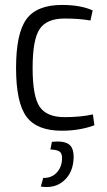

<svg xmlns="http://www.w3.org/2000/svg" viewBox="-20 -517 432 777"><path d="M231 -497Q306 -497 355 -475L346 -434Q301 -442 241 -442Q169 -442 140.5 -399.5Q112 -357 112 -242Q112 -127 140.5 -85Q169 -43 241 -43Q307 -43 356 -54L362 -10Q302 12 230 12Q129 12 87 -45Q45 -102 45 -242Q45 -382 87 -439.5Q129 -497 231 -497ZM184 88 190 57Q237 52 258 66.5Q279 81 278 122Q276 181 239 214Q202 247 145 238L155 203Q188 204 209 182Q230 160 231 126Q232 105 222 97Q212 89 184 88Z"/></svg>

Font: exo2condensed_l
Style: Regular
Weight: 300
Width: 3
Designer: Natanael Gama
Version: Version 1.001;PS 001.001;hotconv 1.0.70;makeotf.lib2.5.58329